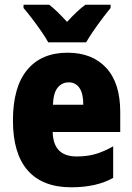

<svg xmlns="http://www.w3.org/2000/svg" viewBox="-20 -786 563 816"><path d="M267 -562Q372 -562 431.5 -497.5Q491 -433 491 -310V-225H204Q206 -121 306 -121Q349 -121 384.5 -131Q420 -141 461 -164V-30Q390 10 283 10Q161 10 98 -61.5Q35 -133 35 -274Q35 -416 95.5 -489Q156 -562 267 -562ZM272 -436Q244 -436 225.5 -414Q207 -392 205 -341H334Q334 -389 317.5 -412.5Q301 -436 272 -436ZM185 -606Q175 -625 155.5 -653Q136 -681 115.5 -708Q95 -735 80 -752V-766H189Q207 -752 225 -734.5Q243 -717 265 -693Q287 -717 306 -735Q325 -753 343 -766H450V-752Q435 -734 415 -707.5Q395 -681 376.5 -654Q358 -627 346 -606Z"/></svg>

Font: Noto Sans Gujarati UI Condensed Black
Style: Regular
Weight: 900
Width: 3
Designer: Jelle Bosma - Monotype Design Team, Universal Thirst
Foundry: Monotype Imaging Inc.
Version: Version 2.106; ttfautohint (v1.8.4.7-5d5b)